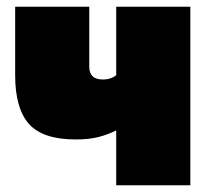

<svg xmlns="http://www.w3.org/2000/svg" viewBox="-20 -550 620 570"><path d="M325 0V-163Q302 -151 273.5 -143.5Q245 -136 205 -136Q107 -136 66 -182Q25 -228 25 -327V-530H245V-352Q245 -333 255 -323.5Q265 -314 285 -314Q299 -314 309.5 -318Q320 -322 325 -327V-530H545V0Z"/></svg>

Font: Golos Text Black
Style: Regular
Weight: 900
Designer: A.Korolkova, Vitaly Kuzmin
Foundry: ParaType Ltd
Version: Version 2.004